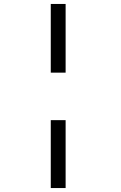

<svg xmlns="http://www.w3.org/2000/svg" viewBox="-20 -820 610 970"><path d="M236.5 -453V-800H311.5V-453ZM311.5 -213V130H236.5V-213Z"/></svg>

Font: League Mono Narrow
Style: Regular
Weight: 400
Width: 3
Designer: Tyler Finck
Foundry: The League of Moveable Type / Tyler Finck
Version: Version 2.210